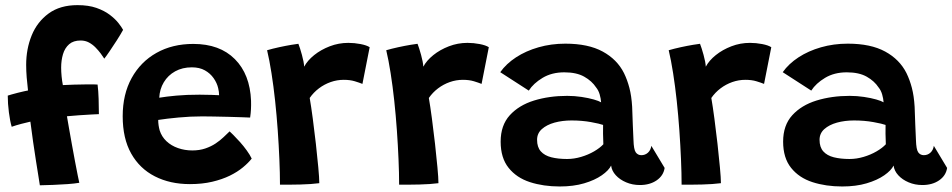

<svg xmlns="http://www.w3.org/2000/svg" viewBox="-20 -700 3621 730"><path d="M131.5 4.5Q130.5 -3 126.5 -27.5Q122.5 -52 117 -87Q111.5 -122 105.8 -161.2Q100 -200.5 95.5 -237.5Q83 -235 61.5 -229.2Q40 -223.5 24.5 -218Q18 -239.5 13.8 -272.8Q9.5 -306 9.5 -336.5Q14 -338 24.5 -341Q35 -344 47.5 -347.2Q60 -350.5 71 -352.8Q82 -355 86.5 -356Q83.5 -380.5 81.5 -405.5Q79.5 -430.5 79.5 -453.5Q79.5 -514 100.5 -565.5Q121.5 -617 165 -648.8Q208.5 -680.5 274.5 -680.5Q316.5 -680.5 346.5 -670Q376.5 -659.5 397 -644Q417.5 -628.5 430 -612.8Q442.5 -597 448 -586.5Q439 -570 424.5 -547.2Q410 -524.5 396.5 -504.8Q383 -485 376.5 -477Q371.5 -485 363 -496.5Q354.5 -508 343.2 -519.5Q332 -531 318 -538.5Q304 -546 286.5 -546Q259 -546 242.8 -531.8Q226.5 -517.5 219.5 -494Q212.5 -470.5 212.5 -442.5Q212.5 -428 214.2 -409.8Q216 -391.5 219 -376.5Q235 -377.5 261.2 -378.2Q287.5 -379 312.8 -379.2Q338 -379.5 351 -378.5Q354 -355.5 355 -323.5Q356 -291.5 356 -266Q351.5 -266 329.8 -264.8Q308 -263.5 281 -261.8Q254 -260 234.5 -258Q237.5 -240.5 242.5 -211.8Q247.5 -183 253.5 -150Q259.5 -117 265.2 -86.5Q271 -56 275.5 -33.5Q280 -11 281.5 -5Q264 -2 237 0Q210 2 181.8 3Q153.5 4 131.5 4.5Z M937 -97Q924.5 -81 903.8 -63.8Q883 -46.5 854 -32.2Q825 -18 787 -9Q749 0 702 0Q626.5 0 568.8 -29.5Q511 -59 478.8 -116.2Q446.5 -173.5 446.5 -258Q446.5 -341.5 480.5 -403.2Q514.5 -465 575 -499Q635.5 -533 715 -533Q815.5 -533 873 -475.2Q930.5 -417.5 934.5 -317Q935 -299.5 934.2 -284.8Q933.5 -270 931 -253Q924 -253.5 901 -254.2Q878 -255 848.5 -255.8Q819 -256.5 791.8 -257Q764.5 -257.5 749 -257.5Q703.5 -257.5 658.5 -253.2Q613.5 -249 581.5 -244Q581.5 -233.5 583 -223.5Q584.5 -213.5 587 -204.5Q594.5 -180.5 612.8 -163.2Q631 -146 656.8 -137Q682.5 -128 711 -128Q738.5 -128 760.5 -135.5Q782.5 -143 799.8 -154.5Q817 -166 830 -178.5Q843 -191 853 -200.5Q856 -198 867 -187Q878 -176 892 -160.5Q906 -145 918.2 -128Q930.5 -111 937 -97ZM585.5 -328.5Q612.5 -333 650.8 -336.5Q689 -340 739 -340Q765.5 -340 785.2 -339.2Q805 -338.5 813 -338Q813 -350.5 809.5 -365Q805 -384.5 792.2 -402.8Q779.5 -421 759 -432.5Q738.5 -444 709.5 -444Q673.5 -444 646 -428.8Q618.5 -413.5 602.8 -387.2Q587 -361 585.5 -328.5Z M1136.5 -446.5Q1149 -470 1174.5 -490.5Q1200 -511 1233.8 -524Q1267.5 -537 1304.5 -537Q1327.5 -537 1350.8 -532.5Q1374 -528 1385.5 -520.5L1358 -381Q1347 -385.5 1329 -391Q1311 -396.5 1287 -396.5Q1261.5 -396.5 1237.2 -388Q1213 -379.5 1192.5 -364Q1172 -348.5 1157.5 -327.5Q1163 -296 1169.2 -249.2Q1175.5 -202.5 1181 -153.2Q1186.5 -104 1190.2 -63.5Q1194 -23 1194 -3.5Q1163 0.5 1122.2 1.5Q1081.5 2.5 1044.5 2Q1044.5 -41.5 1042.2 -94.5Q1040 -147.5 1036 -204.2Q1032 -261 1026 -316.8Q1020 -372.5 1012.2 -422Q1004.5 -471.5 995.5 -509Q1016 -515 1041.2 -520.5Q1066.5 -526 1087.5 -529.5Q1108.5 -533 1114.5 -533.5Q1120.5 -518.5 1128 -491.2Q1135.5 -464 1136.5 -446.5Z M1589.5 -446.5Q1602 -470 1627.5 -490.5Q1653 -511 1686.8 -524Q1720.5 -537 1757.5 -537Q1780.5 -537 1803.8 -532.5Q1827 -528 1838.5 -520.5L1811 -381Q1800 -385.5 1782 -391Q1764 -396.5 1740 -396.5Q1714.5 -396.5 1690.2 -388Q1666 -379.5 1645.5 -364Q1625 -348.5 1610.5 -327.5Q1616 -296 1622.2 -249.2Q1628.5 -202.5 1634 -153.2Q1639.5 -104 1643.2 -63.5Q1647 -23 1647 -3.5Q1616 0.5 1575.2 1.5Q1534.5 2.5 1497.5 2Q1497.5 -41.5 1495.2 -94.5Q1493 -147.5 1489 -204.2Q1485 -261 1479 -316.8Q1473 -372.5 1465.2 -422Q1457.5 -471.5 1448.5 -509Q1469 -515 1494.2 -520.5Q1519.5 -526 1540.5 -529.5Q1561.5 -533 1567.5 -533.5Q1573.5 -518.5 1581 -491.2Q1588.5 -464 1589.5 -446.5Z M2108 9Q2046 9 1995 -7.5Q1944 -24 1913.8 -61.8Q1883.5 -99.5 1883.5 -161.5Q1883.5 -223.5 1918.2 -261.8Q1953 -300 2010.5 -317.8Q2068 -335.5 2136.5 -335.5Q2164.5 -335.5 2191 -331.5Q2217.5 -327.5 2237.5 -321.8Q2257.5 -316 2265.5 -311Q2264.5 -325.5 2260 -341Q2255.5 -356.5 2246.5 -367.5Q2230.5 -392 2201.2 -408.5Q2172 -425 2125.5 -425Q2078 -425 2043 -404Q2008 -383 1990.5 -355.5L1882 -425.5Q1904.5 -457.5 1942 -482Q1979.5 -506.5 2027.5 -520.2Q2075.5 -534 2129.5 -534Q2216.5 -534 2271.5 -504Q2326.5 -474 2352.5 -422Q2365 -396.5 2373 -366Q2381 -335.5 2383.5 -294Q2385 -255.5 2386 -224.5Q2387 -193.5 2388.5 -168Q2389.5 -131.5 2397.2 -120.8Q2405 -110 2418.5 -110Q2433 -110 2443.5 -119.5Q2454 -129 2456.5 -145.5L2507 -61.5Q2502.5 -32 2476.5 -14.2Q2450.5 3.5 2413 3.5Q2384.5 3.5 2360.5 -6.8Q2336.5 -17 2321.2 -33.8Q2306 -50.5 2303.5 -70.5Q2294.5 -52 2268 -33.5Q2241.5 -15 2201 -3Q2160.5 9 2108 9ZM2136 -95.5Q2162.5 -95.5 2189.5 -103.5Q2216.5 -111.5 2238.8 -124.5Q2261 -137.5 2274 -151.5Q2273 -172.5 2272.8 -191.5Q2272.5 -210.5 2273 -225Q2261 -229.5 2226.8 -235.8Q2192.5 -242 2153 -242Q2118 -242 2088.2 -233.8Q2058.5 -225.5 2040.2 -209.2Q2022 -193 2022 -168.5Q2022 -140.5 2036.2 -124.5Q2050.5 -108.5 2076.2 -102Q2102 -95.5 2136 -95.5Z M2663.5 -446.5Q2676 -470 2701.5 -490.5Q2727 -511 2760.8 -524Q2794.5 -537 2831.5 -537Q2854.5 -537 2877.8 -532.5Q2901 -528 2912.5 -520.5L2885 -381Q2874 -385.5 2856 -391Q2838 -396.5 2814 -396.5Q2788.5 -396.5 2764.2 -388Q2740 -379.5 2719.5 -364Q2699 -348.5 2684.5 -327.5Q2690 -296 2696.2 -249.2Q2702.5 -202.5 2708 -153.2Q2713.5 -104 2717.2 -63.5Q2721 -23 2721 -3.5Q2690 0.5 2649.2 1.5Q2608.5 2.5 2571.5 2Q2571.5 -41.5 2569.2 -94.5Q2567 -147.5 2563 -204.2Q2559 -261 2553 -316.8Q2547 -372.5 2539.2 -422Q2531.5 -471.5 2522.5 -509Q2543 -515 2568.2 -520.5Q2593.5 -526 2614.5 -529.5Q2635.5 -533 2641.5 -533.5Q2647.5 -518.5 2655 -491.2Q2662.5 -464 2663.5 -446.5Z M3182 9Q3120 9 3069 -7.5Q3018 -24 2987.8 -61.8Q2957.5 -99.5 2957.5 -161.5Q2957.5 -223.5 2992.2 -261.8Q3027 -300 3084.5 -317.8Q3142 -335.5 3210.5 -335.5Q3238.5 -335.5 3265 -331.5Q3291.5 -327.5 3311.5 -321.8Q3331.5 -316 3339.5 -311Q3338.5 -325.5 3334 -341Q3329.5 -356.5 3320.5 -367.5Q3304.5 -392 3275.2 -408.5Q3246 -425 3199.5 -425Q3152 -425 3117 -404Q3082 -383 3064.5 -355.5L2956 -425.5Q2978.5 -457.5 3016 -482Q3053.5 -506.5 3101.5 -520.2Q3149.5 -534 3203.5 -534Q3290.5 -534 3345.5 -504Q3400.5 -474 3426.5 -422Q3439 -396.5 3447 -366Q3455 -335.5 3457.5 -294Q3459 -255.5 3460 -224.5Q3461 -193.5 3462.5 -168Q3463.5 -131.5 3471.2 -120.8Q3479 -110 3492.5 -110Q3507 -110 3517.5 -119.5Q3528 -129 3530.5 -145.5L3581 -61.5Q3576.5 -32 3550.5 -14.2Q3524.5 3.5 3487 3.5Q3458.5 3.5 3434.5 -6.8Q3410.5 -17 3395.2 -33.8Q3380 -50.5 3377.5 -70.5Q3368.5 -52 3342 -33.5Q3315.5 -15 3275 -3Q3234.5 9 3182 9ZM3210 -95.5Q3236.5 -95.5 3263.5 -103.5Q3290.5 -111.5 3312.8 -124.5Q3335 -137.5 3348 -151.5Q3347 -172.5 3346.8 -191.5Q3346.5 -210.5 3347 -225Q3335 -229.5 3300.8 -235.8Q3266.5 -242 3227 -242Q3192 -242 3162.2 -233.8Q3132.5 -225.5 3114.2 -209.2Q3096 -193 3096 -168.5Q3096 -140.5 3110.2 -124.5Q3124.5 -108.5 3150.2 -102Q3176 -95.5 3210 -95.5Z"/></svg>

Font: Grandstander Thin SemiBold
Style: Regular
Weight: 600
Version: Version 1.200